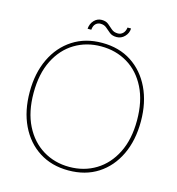

<svg xmlns="http://www.w3.org/2000/svg" viewBox="-121 -937 968 1053"><g transform="rotate(15 362.5 -410.5)"><path d="M362 12Q267 12 196 -33.5Q125 -79 86 -160.5Q47 -242 47 -350Q47 -457 86 -538.5Q125 -620 196 -666Q267 -712 362 -712Q459 -712 529.5 -666Q600 -620 639 -538.5Q678 -457 678 -350Q678 -242 639 -160.5Q600 -79 529.5 -33.5Q459 12 362 12ZM362 -8Q446 -8 512.5 -48.5Q579 -89 617.5 -165.5Q656 -242 656 -350Q656 -459 617.5 -535.5Q579 -612 512.5 -652Q446 -692 362 -692Q279 -692 212.5 -652Q146 -612 107.5 -535.5Q69 -459 69 -350Q69 -242 107.5 -165.5Q146 -89 212.5 -48.5Q279 -8 362 -8ZM429 -763Q404 -763 389 -775Q374 -787 360.5 -799Q347 -811 326 -811Q310 -811 298.5 -800Q287 -789 285 -766H264Q266 -795 284 -814Q302 -833 327 -833Q351 -833 365.5 -821Q380 -809 394 -796.5Q408 -784 431 -784Q447 -784 459 -795.5Q471 -807 474 -829H494Q493 -802 474 -782.5Q455 -763 429 -763Z"/></g></svg>

Font: DM Sans 9pt Thin
Style: Regular
Weight: 250
Version: Version 4.004;gftools[0.9.30]